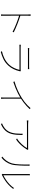

<svg xmlns="http://www.w3.org/2000/svg" viewBox="2084 -2882 821 5030"><g transform="rotate(90 2495.0 -366.5)"><path d="M360 -81Q360 -90 360 -130.5Q360 -171 360 -230.5Q360 -290 360 -357Q360 -424 360 -487.5Q360 -551 360 -599.5Q360 -648 360 -669Q360 -685 359 -711Q358 -737 355 -757H395Q393 -738 391.5 -710.5Q390 -683 390 -669Q390 -619 390 -557.5Q390 -496 390 -432Q390 -368 390.5 -307.5Q391 -247 391 -198Q391 -149 391 -117.5Q391 -86 391 -81Q391 -63 391 -45.5Q391 -28 392 -12Q393 4 394 17H357Q359 -2 359.5 -28.5Q360 -55 360 -81ZM384 -491Q433 -476 490.5 -455.5Q548 -435 608 -411.5Q668 -388 724 -363.5Q780 -339 826 -316L813 -285Q770 -309 713.5 -334.5Q657 -360 596.5 -384Q536 -408 480.5 -427Q425 -446 384 -458Z M1239 -722Q1258 -720 1275 -719Q1292 -718 1314 -718Q1327 -718 1366.5 -718Q1406 -718 1458 -718Q1510 -718 1562.5 -718Q1615 -718 1657 -718Q1699 -718 1717 -718Q1740 -718 1757 -719Q1774 -720 1790 -722V-686Q1774 -688 1756.5 -688Q1739 -688 1716 -688Q1699 -688 1658 -688Q1617 -688 1565 -688Q1513 -688 1461 -688Q1409 -688 1369 -688Q1329 -688 1314 -688Q1293 -688 1275.5 -687.5Q1258 -687 1239 -686ZM1852 -486Q1850 -482 1847.5 -477Q1845 -472 1844 -468Q1828 -393 1792 -315.5Q1756 -238 1700 -177Q1619 -89 1528 -45.5Q1437 -2 1342 24L1318 -5Q1417 -25 1511 -72.5Q1605 -120 1675 -196Q1726 -251 1761 -325Q1796 -399 1810 -466Q1800 -466 1765 -466Q1730 -466 1680 -466Q1630 -466 1572 -466Q1514 -466 1456.5 -466Q1399 -466 1350.5 -466Q1302 -466 1270 -466Q1238 -466 1231 -466Q1214 -466 1194.5 -465.5Q1175 -465 1152 -463V-501Q1175 -499 1194.5 -497.5Q1214 -496 1231 -496Q1238 -496 1269.5 -496Q1301 -496 1349 -496Q1397 -496 1453 -496Q1509 -496 1565.5 -496Q1622 -496 1670 -496Q1718 -496 1750.5 -496Q1783 -496 1790 -496Q1800 -496 1810.5 -497Q1821 -498 1827 -501Z M2110 -334Q2235 -369 2349.5 -422Q2464 -475 2546 -527Q2600 -561 2646.5 -597Q2693 -633 2734.5 -672.5Q2776 -712 2812 -756L2838 -733Q2798 -690 2754.5 -650Q2711 -610 2661 -572.5Q2611 -535 2553 -497Q2500 -463 2432 -428.5Q2364 -394 2286.5 -362.5Q2209 -331 2127 -304ZM2535 -509 2565 -527V-65Q2565 -50 2565.5 -33.5Q2566 -17 2567 -3.5Q2568 10 2569 17H2531Q2532 10 2533 -3.5Q2534 -17 2534.5 -33.5Q2535 -50 2535 -65Z M3908 -675Q3904 -671 3900 -666Q3896 -661 3892 -655Q3876 -626 3839.5 -577.5Q3803 -529 3751.5 -475.5Q3700 -422 3635 -378L3606 -401Q3645 -422 3683.5 -455Q3722 -488 3756.5 -525Q3791 -562 3817.5 -598Q3844 -634 3859 -662Q3842 -662 3802 -662Q3762 -662 3708 -662Q3654 -662 3593 -662Q3532 -662 3472.5 -662Q3413 -662 3363 -662Q3313 -662 3280.5 -662Q3248 -662 3241 -662Q3216 -662 3187.5 -661Q3159 -660 3136 -658V-699Q3159 -696 3187.5 -694Q3216 -692 3241 -692Q3248 -692 3281 -692Q3314 -692 3364 -692Q3414 -692 3473.5 -692Q3533 -692 3593 -692Q3653 -692 3706.5 -692Q3760 -692 3798 -692Q3836 -692 3851 -692Q3856 -692 3862.5 -692.5Q3869 -693 3876 -694Q3883 -695 3888 -696ZM3516 -546Q3516 -458 3509.5 -385Q3503 -312 3486 -251.5Q3469 -191 3437.5 -142.5Q3406 -94 3356.5 -54Q3307 -14 3236 18L3206 -7Q3223 -12 3244.5 -22.5Q3266 -33 3280 -41Q3349 -79 3389.5 -130Q3430 -181 3450 -240.5Q3470 -300 3476.5 -364Q3483 -428 3483 -491Q3483 -504 3483 -517.5Q3483 -531 3481 -546Z M4535 -20Q4537 -29 4538.5 -39Q4540 -49 4540 -59Q4540 -67 4540 -102Q4540 -137 4540 -189.5Q4540 -242 4540 -303Q4540 -364 4540 -425.5Q4540 -487 4540 -539.5Q4540 -592 4540 -628Q4540 -664 4540 -674Q4540 -697 4539 -711.5Q4538 -726 4537 -736H4573Q4572 -726 4571.5 -711.5Q4571 -697 4571 -674Q4571 -664 4571 -625.5Q4571 -587 4571 -530Q4571 -473 4571 -407Q4571 -341 4571 -277Q4571 -213 4571 -160Q4571 -107 4571 -75Q4571 -43 4571 -43Q4623 -68 4685 -109Q4747 -150 4806 -205Q4865 -260 4907 -324L4926 -298Q4881 -235 4824 -182Q4767 -129 4705 -87.5Q4643 -46 4583 -17Q4574 -13 4567.5 -8.5Q4561 -4 4557 -1ZM4082 -15Q4142 -59 4188.5 -122.5Q4235 -186 4260 -267Q4271 -304 4277.5 -357.5Q4284 -411 4286.5 -470Q4289 -529 4289.5 -583.5Q4290 -638 4290 -677Q4290 -691 4289 -704Q4288 -717 4286 -730H4323Q4322 -721 4321.5 -712Q4321 -703 4320.5 -694.5Q4320 -686 4320 -677Q4320 -638 4319 -582.5Q4318 -527 4314.5 -465.5Q4311 -404 4305 -349Q4299 -294 4288 -257Q4266 -181 4219.5 -112Q4173 -43 4111 5Z"/></g></svg>

Font: Noto Sans SC Thin Thin
Style: Regular
Weight: 250
Version: Version 2.004-H2;hotconv 1.0.118;makeotfexe 2.5.65603